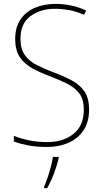

<svg xmlns="http://www.w3.org/2000/svg" viewBox="-20 -810 527 985"><path d="M437 -248Q437 -184 408.5 -141.5Q380 -99 331.5 -77.5Q283 -56 221 -56Q167 -56 125.5 -64Q84 -72 51 -84V-113Q86 -99 129 -90Q172 -81 223 -81Q304 -81 357 -123Q410 -165 410 -248Q410 -297 389.5 -327Q369 -357 330 -377.5Q291 -398 236 -419Q185 -438 145 -460Q105 -482 81.5 -517Q58 -552 58 -610Q58 -670 85 -710Q112 -750 159 -770Q206 -790 265 -790Q349 -790 422 -756L411 -734Q371 -752 333.5 -758.5Q296 -765 263 -765Q187 -765 136 -727Q85 -689 85 -612Q85 -559 107 -528Q129 -497 166.5 -477.5Q204 -458 249 -441Q306 -420 348 -397.5Q390 -375 413.5 -340.5Q437 -306 437 -248ZM281 2Q272 40 257 80Q242 120 222 155H206V148Q214 131 223.5 103Q233 75 241 45.5Q249 16 251 -5H281Z"/></svg>

Font: Noto Sans Malayalam UI SemiCondensed Thin
Style: Regular
Weight: 100
Width: 4
Designer: Jelle Bosma - Monotype Design Team
Foundry: Monotype Imaging Inc.
Version: Version 2.104; ttfautohint (v1.8.4.7-5d5b)